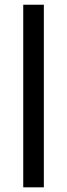

<svg xmlns="http://www.w3.org/2000/svg" viewBox="-20 -802 287 822"><path d="M79.5 0V-781.8H167.7V0Z"/></svg>

Font: Spartan Med
Style: Regular
Weight: 500
Designer: Matt Bailey, Mirko Velimirovic
Foundry: Matt Bailey
Version: Version 1.005